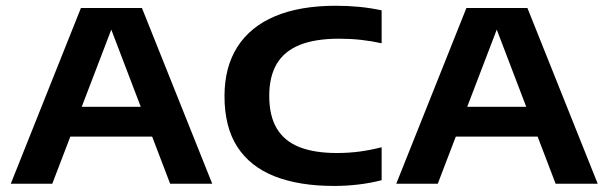

<svg xmlns="http://www.w3.org/2000/svg" viewBox="-20 -622 2060 650"><path d="M16.5 0 254 -595H460.5L698.5 0H556L349 -542H364.5L157 0ZM192 -159.5 226 -260.5H488L521 -159.5Z M1111 7.5Q992.5 7.5 909.5 -25.2Q826.5 -58 783.2 -125.2Q740 -192.5 740 -296.5Q740 -394.5 783.5 -463Q827 -531.5 911 -567Q995 -602.5 1117 -602.5Q1158 -602.5 1196.2 -598.8Q1234.5 -595 1272 -587V-475.5Q1238.5 -483 1202.5 -487Q1166.5 -491 1128 -491Q1047 -491 994.5 -469.8Q942 -448.5 916.8 -405.5Q891.5 -362.5 891.5 -297.5Q891.5 -230 917 -187.2Q942.5 -144.5 993.2 -124.2Q1044 -104 1120.5 -104Q1161 -104 1198 -109Q1235 -114 1272 -123.5V-12Q1236 -2.5 1194.5 2.5Q1153 7.5 1111 7.5Z M1321.5 0 1559 -595H1765.5L2003.5 0H1861L1654 -542H1669.5L1462 0ZM1497 -159.5 1531 -260.5H1793L1826 -159.5Z"/></svg>

Font: Encode Sans SC Expanded SemiBold
Style: Regular
Weight: 600
Width: 7
Designer: Multiple Designers
Foundry: Impallari Type
Version: Version 3.002